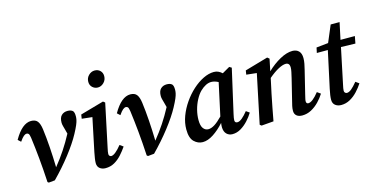

<svg xmlns="http://www.w3.org/2000/svg" viewBox="-76 -1115 2922 1499"><g transform="rotate(-15 1385.5 -365.5)"><path d="M158 1Q152 -106 143.5 -195Q135 -284 124 -366Q120 -392 114 -399Q108 -406 98 -406Q87 -406 74 -395.5Q61 -385 41 -356L18 -377Q84 -493 157 -493Q192 -493 208.5 -472Q225 -451 231 -405Q240 -337 245.5 -256.5Q251 -176 253 -93Q299 -150 335.5 -205Q372 -260 406 -324L397 -358Q393 -373 388.5 -389Q384 -405 384 -418Q384 -458 403 -476.5Q422 -495 452 -495Q481 -495 495 -481Q500 -474 502.5 -464.5Q505 -455 505 -437Q505 -425 502 -409.5Q499 -394 489 -370Q479 -346 458 -307Q422 -240 358 -157.5Q294 -75 217 3L167 8Z M560 -44Q560 -61 563.5 -82.5Q567 -104 572 -130L628 -398L544 -407L549 -440L739 -494L754 -482L681 -137Q673 -102 673 -87Q673 -77 679 -71.5Q685 -66 692 -66Q722 -66 776 -133L804 -113Q783 -82 756.5 -52.5Q730 -23 697.5 -4.5Q665 14 625 14Q597 14 578.5 -1Q560 -16 560 -44ZM730 -610Q705 -610 686.5 -627Q668 -644 668 -672Q668 -703 689.5 -724Q711 -745 738 -745Q765 -745 782.5 -728Q800 -711 800 -684Q800 -653 778.5 -631.5Q757 -610 730 -610Z M960 1Q954 -106 945.5 -195Q937 -284 926 -366Q922 -392 916 -399Q910 -406 900 -406Q889 -406 876 -395.5Q863 -385 843 -356L820 -377Q886 -493 959 -493Q994 -493 1010.5 -472Q1027 -451 1033 -405Q1042 -337 1047.5 -256.5Q1053 -176 1055 -93Q1101 -150 1137.5 -205Q1174 -260 1208 -324L1199 -358Q1195 -373 1190.5 -389Q1186 -405 1186 -418Q1186 -458 1205 -476.5Q1224 -495 1254 -495Q1283 -495 1297 -481Q1302 -474 1304.5 -464.5Q1307 -455 1307 -437Q1307 -425 1304 -409.5Q1301 -394 1291 -370Q1281 -346 1260 -307Q1224 -240 1160 -157.5Q1096 -75 1019 3L969 8Z M1422 -161Q1422 -115 1438 -93.5Q1454 -72 1479 -72Q1502 -72 1529.5 -89Q1557 -106 1594 -144L1651 -407Q1638 -414 1623.5 -418.5Q1609 -423 1594 -423Q1551 -423 1504 -378Q1481 -355 1462 -319Q1443 -283 1432.5 -242Q1422 -201 1422 -161ZM1651 14Q1623 14 1604 -4.5Q1585 -23 1584 -60Q1584 -78 1587 -94Q1544 -46 1498 -16Q1452 14 1411 14Q1372 14 1341.5 -15.5Q1311 -45 1311 -115Q1311 -168 1331 -221.5Q1351 -275 1385 -324Q1419 -373 1461 -411Q1503 -449 1548 -471Q1593 -493 1634 -493Q1654 -493 1670 -485.5Q1686 -478 1700 -465L1761 -500L1779 -489L1699 -137Q1691 -102 1691 -87Q1691 -66 1712 -66Q1729 -66 1750.5 -84Q1772 -102 1797 -133L1824 -114Q1806 -84 1779 -54.5Q1752 -25 1719.5 -5.5Q1687 14 1651 14Z M1887 8 1874 -2 1957 -398 1874 -407 1879 -440 2066 -494 2082 -481 2062 -384Q2112 -432 2167.5 -462.5Q2223 -493 2269 -493Q2301 -493 2320 -474Q2339 -455 2339 -417Q2339 -395 2334.5 -372Q2330 -349 2324 -325L2278 -137Q2274 -119 2271 -107Q2268 -95 2268 -87Q2268 -66 2285 -66Q2318 -66 2371 -133L2399 -113Q2380 -82 2351.5 -52.5Q2323 -23 2288.5 -4.5Q2254 14 2215 14Q2186 14 2169.5 0Q2153 -14 2153 -39Q2153 -59 2157.5 -79Q2162 -99 2169 -126L2209 -289Q2215 -314 2219.5 -335.5Q2224 -357 2224 -370Q2224 -392 2215.5 -400.5Q2207 -409 2193 -409Q2169 -409 2133 -390Q2097 -371 2052 -333L2026 -212Q2015 -159 2005 -106.5Q1995 -54 1985 0Z M2530 14Q2502 14 2482.5 -1Q2463 -16 2463 -46Q2463 -77 2475 -132L2539 -428H2450L2459 -470L2555 -480L2612 -615H2684L2655 -479H2771L2760 -421L2644 -424L2584 -138Q2580 -121 2578 -108.5Q2576 -96 2576 -88Q2576 -78 2582.5 -72Q2589 -66 2597 -66Q2614 -66 2634 -82.5Q2654 -99 2682 -133L2710 -113Q2690 -82 2662.5 -52.5Q2635 -23 2601.5 -4.5Q2568 14 2530 14Z"/></g></svg>

Font: Source Serif 4 Semibold
Style: Italic
Weight: 600
Italic angle: -12°
Designer: Frank Grießhammer
Foundry: Adobe
Version: Version 4.005;hotconv 1.1.0;makeotfexe 2.6.0